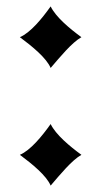

<svg xmlns="http://www.w3.org/2000/svg" viewBox="-20 -561 324 599"><path d="M138 18C168 -17 204 -61 234 -78C197 -105 154 -141 138 -174C111 -136 75 -92 42 -78C81 -49 125 -13 138 18ZM138 -349C168 -384 204 -428 234 -445C197 -472 154 -508 138 -541C111 -503 75 -459 42 -445C81 -416 125 -380 138 -349Z"/></svg>

Font: Sinistre Bold
Style: Regular
Weight: 900
Designer: Jules Durand
Foundry: Collletttivo
Version: Version 69.420;Glyphs 3.2 (3217)